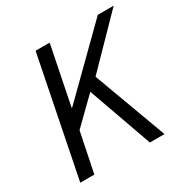

<svg xmlns="http://www.w3.org/2000/svg" viewBox="-151 -789 901 922"><g transform="rotate(-30 299.5 -328.0)"><path d="M166 -656H244L179 -332H182L511 -656H599L353 -404L502 0H421L295 -354L158 -220L113 0H35Z"/></g></svg>

Font: mr_Source Sans Pro
Style: Italic
Weight: 400
Italic angle: -11°
Designer: Paul D. Hunt
Foundry: Adobe Systems Incorporated
Version: Version 1.036;July 10, 2024;FontCreator 11.5.0.2430 64-bit